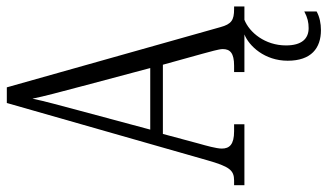

<svg xmlns="http://www.w3.org/2000/svg" viewBox="-224 -530 984 577"><g transform="rotate(-90 268.5 -242.0)"><path d="M0 0H183V-31H162C122 -31 110 -45 110 -68C110 -84 119 -116 125 -137L154 -245H362L395 -126C401 -103 409 -77 409 -65C409 -43 397 -31 359 -31H340V0H453C418 14 374 61 374 130C374 201 412 230 466 230C486 230 506 226 522 217V180C503 190 489 193 472 193C440 193 420 172 420 125C420 62 459 15 497 0H537V-31H529C496 -31 484 -39 475 -72L294 -714H247L75 -112C56 -45 45 -31 14 -31H0ZM167 -283 225 -499C239 -552 253 -602 260 -637C267 -602 280 -554 298 -486L352 -283Z"/></g></svg>

Font: Noto Serif Thai ExtraCondensed Light
Style: Regular
Weight: 300
Width: 2
Designer: Monotype Design Team
Foundry: Monotype Imaging Inc.
Version: Version 2.002